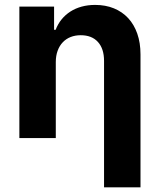

<svg xmlns="http://www.w3.org/2000/svg" viewBox="-20 -573 662 797"><path d="M60.4 -545.5H204.5V-449.2H210.9Q220.2 -473.4 235.6 -492.4Q251.1 -511.4 272 -524.9Q293 -538.4 318.9 -545.5Q344.8 -552.6 375 -552.6Q418 -552.6 452.8 -538.4Q487.6 -524.1 512.1 -497.7Q536.6 -471.2 549.9 -433.2Q563.2 -395.2 563.2 -347.3V204.5H411.9V-320.3Q411.9 -370.7 386.5 -398.8Q361.2 -426.8 315 -426.8Q292.3 -426.8 273.3 -419.4Q254.3 -411.9 240.6 -397.5Q226.9 -383.2 219.3 -362.4Q211.6 -341.6 211.6 -315.3V0H60.4Z"/></svg>

Font: Cannonade
Style: Bold
Weight: 700
Designer: Rasmus Andersson
Foundry: rsms
Version: Version 3.012;git-f93a4a705